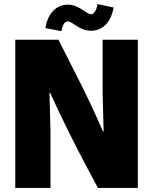

<svg xmlns="http://www.w3.org/2000/svg" viewBox="-20 -923 753 943"><path d="M55 -728H267Q324 -616 377.5 -509.5Q431 -403 486 -277H489L484 -466V-728H657V0H461Q404 -106 365 -181.5Q326 -257 300.5 -310Q275 -363 257 -400.5Q239 -438 226 -468H223L228 -278V0H55ZM459 -903 538 -886Q528 -831 498.5 -801.5Q469 -772 429 -772Q407 -772 389.5 -778.5Q372 -785 358 -794.5Q344 -804 332.5 -811Q321 -818 312 -818Q303 -818 295 -807.5Q287 -797 282 -770L203 -785Q212 -840 241.5 -870Q271 -900 312 -900Q333 -900 350.5 -893Q368 -886 382.5 -876.5Q397 -867 408 -860Q419 -853 429 -853Q437 -853 445.5 -864.5Q454 -876 459 -903Z"/></svg>

Font: Murecho Thin ExtraBold
Style: Regular
Weight: 800
Version: Version 1.010